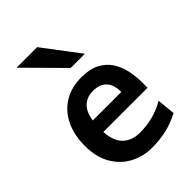

<svg xmlns="http://www.w3.org/2000/svg" viewBox="-230 -884 999 999"><g transform="rotate(-45 270.0 -384.5)"><path d="M489.7 -225.6H118.7V-306.6H377.4Q377.4 -361.8 351.1 -388.4Q324.7 -415 278.3 -415Q222.2 -415 192.9 -375.5Q163.6 -335.9 163.6 -246.6Q163.6 -164.6 199 -126.2Q234.4 -87.9 297.4 -87.9Q345.2 -87.9 391.1 -99.1Q437 -110.4 482.4 -137.2L492.2 -36.6Q439.9 -9.8 391.1 1.2Q342.3 12.2 285.2 12.2Q221.7 12.2 166.7 -16.6Q111.8 -45.4 78.4 -102.1Q44.9 -158.7 44.9 -241.7Q44.9 -322.8 74 -382.3Q103 -441.9 157 -474.9Q210.9 -507.8 285.2 -507.8Q346.2 -507.8 386 -486.8Q425.8 -465.8 448.5 -430.7Q471.2 -395.5 480.5 -352.3Q489.7 -309.1 489.7 -264.6Q489.7 -258.3 489.7 -245.4Q489.7 -232.4 489.7 -225.6ZM81.5 -781.2H232.9L384.3 -581.1H279.8Z"/></g></svg>

Font: Kanchenjunga
Style: Bold
Weight: 700
Designer: Becca Hirsbrunner Spalinger
Foundry: SIL International
Version: Version 2.001